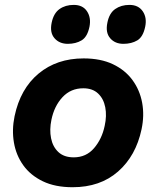

<svg xmlns="http://www.w3.org/2000/svg" viewBox="-20 -751 638 784"><path d="M276.5 13.5Q205 13.5 154.8 -10.8Q104.5 -35 75 -76.2Q45.5 -117.5 36.8 -169.2Q28 -221 39.5 -276.5Q63 -388.5 137.5 -450.5Q212 -512.5 321.5 -512.5Q391 -512.5 441 -488.8Q491 -465 521 -424Q551 -383 560.5 -331.2Q570 -279.5 558 -223Q535 -114.5 462 -50.5Q389 13.5 276.5 13.5ZM281 -108.5Q332 -108.5 364.2 -146.2Q396.5 -184 407.5 -237.5Q416.5 -278 409.8 -313Q403 -348 380.5 -369.2Q358 -390.5 320 -390.5Q269 -390.5 235.2 -354.2Q201.5 -318 190 -262Q181.5 -221.5 188.5 -186.5Q195.5 -151.5 218.5 -130Q241.5 -108.5 281 -108.5ZM484 -572Q449.5 -572 429.8 -595Q410 -618 418.5 -658.5Q426 -697 450.2 -714Q474.5 -731 508.5 -731Q545 -731 562.8 -705Q580.5 -679 573 -642.5Q564.5 -600.5 540.8 -586.2Q517 -572 484 -572ZM257 -572Q222.5 -572 202.5 -595Q182.5 -618 191 -658.5Q199 -697 223 -714Q247 -731 281 -731Q318 -731 335.2 -705Q352.5 -679 345.5 -642.5Q337 -600.5 313.2 -586.2Q289.5 -572 257 -572Z"/></svg>

Font: Commissioner
Style: Bold Italic
Weight: 700
Italic angle: -12°
Designer: Kostas Bartsokas
Foundry: Kostas Bartsokas
Version: Version 1.000; ttfautohint (v1.8.3)